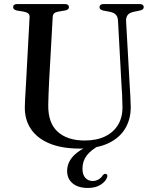

<svg xmlns="http://www.w3.org/2000/svg" viewBox="-20 -720 766 951"><path d="M466 -16 475 -1Q431 22 409.8 50Q388.5 78 388.5 115.5Q388.5 145.5 402.8 161Q417 176.5 439 176.5Q454.5 176.5 468 168.8Q481.5 161 489.5 147.5Q493.5 143.5 496.5 141.8Q499.5 140 504 141.5Q508.5 142 511 146.5Q513.5 151 510.5 158Q504 178.5 478.8 194.8Q453.5 211 415.5 211Q367 211 339.8 188.2Q312.5 165.5 312.5 127Q312.5 97.5 328.2 72Q344 46.5 378 24.5Q412 2.5 466 -16ZM582 -295 564.5 -617.5Q563.5 -636 554.5 -646.5Q545.5 -657 524.5 -661.5L492.5 -667.5Q481 -670.5 477 -674.5Q473 -678.5 473 -685Q473 -692 478.2 -696Q483.5 -700 493 -700H671.5Q681.5 -700 686.8 -696Q692 -692 692 -685Q692 -678.5 687.5 -674.2Q683 -670 671.5 -667.5L642.5 -661.5Q620.5 -657 612 -645Q603.5 -633 604.5 -615.5L622.5 -295.5Q624 -270 625.5 -245.5Q627 -221 627.5 -194.5Q629 -134 601.8 -86.2Q574.5 -38.5 518.2 -11.2Q462 16 376.5 16Q285 16 223.8 -10Q162.5 -36 132 -82.8Q101.5 -129.5 103 -191.5Q103 -205 104.2 -226Q105.5 -247 106.8 -271.2Q108 -295.5 109.5 -319L126.5 -634.5Q127.5 -647 120 -653.2Q112.5 -659.5 97 -662.5L65 -667.5Q45 -672 45 -684.5Q45 -692 50.2 -696Q55.5 -700 65.5 -700H301.5Q311 -700 316.2 -696Q321.5 -692 321.5 -684.5Q321.5 -678.5 317 -674.2Q312.5 -670 301.5 -668L269.5 -662.5Q255 -660 248.2 -654Q241.5 -648 241 -634.5L223.5 -321.5Q221.5 -284.5 220.5 -254.5Q219.5 -224.5 219 -200.5Q217.5 -111.5 265.5 -67.8Q313.5 -24 399.5 -24Q458.5 -24 500.8 -44.5Q543 -65 565.5 -103Q588 -141 586.5 -194Q586 -227.5 584.8 -251.2Q583.5 -275 582 -295Z"/></svg>

Font: Fraunces 48pt
Style: Regular
Weight: 400
Version: Version 1.000;[b76b70a41]